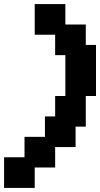

<svg xmlns="http://www.w3.org/2000/svg" viewBox="-20 -720 490 940"><path d="M450 -500H400V-600H300V-700H150V-550H250V-450H300V-250H250V-150H200V-50H100V50H0V200H150V100H250V0H350V-100H400V-250H450Z"/></svg>

Font: LS-VG5000 Bold Shifted
Style: Regular
Weight: 400
Designer: Justin Bihan, 2021
Foundry: Justin Bihan, 2021
Version: Version 1.000;Glyphs 3.1.2 (3151)